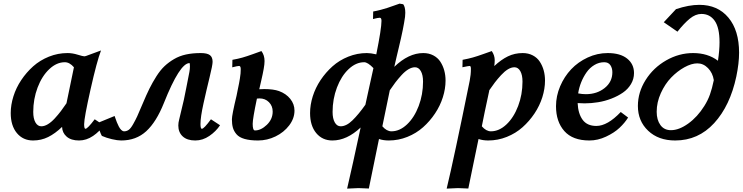

<svg xmlns="http://www.w3.org/2000/svg" viewBox="-20 -790 4189 1083"><path d="M425.8 2.4Q380.9 2.4 356 -19.3Q331.1 -41 330.1 -74.2Q291 -36.6 251.7 -17.1Q212.4 2.4 166.5 2.4Q109.9 2.4 75.2 -39.3Q40.5 -81.1 40.5 -152.3Q40.5 -198.2 55.7 -246.6Q70.8 -294.9 99.9 -338.4Q128.9 -381.8 167.2 -416Q205.6 -450.2 256.1 -470.5Q306.6 -490.7 360.8 -490.7Q388.7 -490.7 418.5 -481.4Q448.2 -472.2 456.1 -472.2Q459.5 -472.2 464.8 -474.1L549.8 -505.4Q526.9 -446.3 490.7 -285.6Q454.6 -125 454.6 -89.4Q454.6 -63.5 461.9 -63.5Q473.6 -63.5 514.2 -117.2L564.9 -83.5Q542.5 -48.8 504.9 -23.2Q467.3 2.4 425.8 2.4ZM357.4 -210.9 355 -207.5Q388.2 -364.3 397 -410.6Q372.6 -439 345.7 -439Q299.3 -439 258.1 -400.1Q216.8 -361.3 192.1 -296.4Q167.5 -231.4 167.5 -158.7Q167.5 -121.1 179.9 -99.4Q192.4 -77.6 212.9 -77.6Q230.5 -77.6 249.8 -89.1Q269 -100.6 288.6 -121.8Q308.1 -143.1 323.5 -163.3Q338.9 -183.6 357.4 -210.9Z M1017.1 -227.1 1031.2 -296.9Q1044.9 -366.2 1048.3 -384.3Q1051.3 -400.9 1051.3 -414.6Q1051.3 -434.1 1048.8 -434.1Q994.1 -434.1 904.3 -208.5Q861.8 -102.1 804.9 -49.8Q748 2.4 663.6 2.4Q642.6 2.4 611.3 -4.9Q580.1 -12.2 554.7 -23.4Q553.7 -25.4 550.5 -31.5Q547.4 -37.6 546.4 -40.5L546.9 -40Q538.1 -60.5 525.4 -94.2L626.5 -135.7Q627 -134.8 630.9 -123Q634.8 -111.3 639.2 -100.3Q643.6 -89.4 649.9 -76.9Q656.2 -64.5 664.1 -56.9Q671.9 -49.3 680.2 -49.3Q694.3 -49.3 706.1 -57.6Q717.8 -65.9 731.4 -90.3Q745.1 -114.7 753.9 -133.8Q762.7 -152.8 781.7 -198.2Q783.7 -202.6 784.7 -205.1Q805.7 -255.4 823 -290.3Q840.3 -325.2 862.5 -360.1Q884.8 -395 908.2 -417Q931.6 -439 961.9 -456.8Q992.2 -474.6 1029.3 -482.7Q1066.4 -490.7 1112.3 -490.7Q1148.4 -490.7 1163.8 -479.2Q1179.2 -467.8 1179.2 -441.4Q1179.2 -422.9 1162.1 -353.5Q1145 -284.2 1127.9 -206.8Q1110.8 -129.4 1110.8 -90.3Q1110.8 -63.5 1118.7 -63.5Q1130.4 -63.5 1169.9 -117.2L1221.2 -83.5Q1198.2 -48.8 1160.9 -23.2Q1123.5 2.4 1081.5 2.4Q1035.6 2.4 1010.7 -20.5Q985.8 -43.5 985.8 -82Q985.8 -98.1 990.7 -116.2Q1007.8 -184.6 1017.1 -227.1Z M1314.5 -251Q1315.9 -259.3 1321.3 -285.2Q1326.7 -311 1328.4 -319.8Q1330.1 -328.6 1333 -346.2Q1335.9 -363.8 1336.9 -375.7Q1337.9 -387.7 1337.9 -399.9Q1337.9 -418 1328.6 -418Q1319.8 -418 1290 -410.2L1291 -452.6Q1321.8 -458 1346.9 -465.1Q1372.1 -472.2 1407.7 -485.1Q1443.4 -498 1454.6 -502Q1472.2 -478.5 1472.2 -445.8Q1472.2 -428.2 1467.5 -401.9Q1462.9 -375.5 1453.6 -335.4Q1444.3 -295.4 1442.4 -286.6Q1459 -287.6 1470.7 -287.6Q1522 -287.6 1553.7 -276.4Q1593.8 -261.7 1617.4 -232.2Q1641.1 -202.6 1641.1 -166Q1641.1 -122.1 1611.3 -82.8Q1581.5 -43.5 1534.2 -20.5Q1486.8 2.4 1435.5 2.4Q1390.1 2.4 1359.6 -6.3Q1329.1 -15.1 1314.2 -32.5Q1299.3 -49.8 1293.7 -69.6Q1288.1 -89.4 1288.1 -117.2Q1288.1 -141.1 1314.5 -251ZM1443.8 -234.9Q1434.1 -234.9 1429.2 -233.9Q1405.3 -120.1 1405.3 -91.3Q1405.3 -54.2 1418 -54.2Q1452.1 -54.2 1485.1 -85.9Q1518.1 -117.7 1518.1 -160.6Q1518.1 -192.4 1497.1 -213.6Q1476.1 -234.9 1443.8 -234.9Z M2172.9 2.4Q2142.6 2.4 2117.7 -5.9Q2064.5 254.9 2060.5 273.4Q2019.5 271 2002.4 271L1938 273.9Q1967.8 146.5 2014.2 -70.8Q1936 2.4 1855 2.4Q1798.3 2.4 1763.7 -39.3Q1729 -81.1 1729 -152.3Q1729 -198.2 1744.1 -246.6Q1759.3 -294.9 1788.3 -338.4Q1817.4 -381.8 1855.7 -416Q1894 -450.2 1944.6 -470.5Q1995.1 -490.7 2049.3 -490.7Q2071.3 -490.7 2102.5 -483.4Q2131.8 -628.9 2131.8 -672.4Q2131.8 -689.9 2122.1 -689.9Q2111.8 -689.9 2084 -682.6L2085 -725.1Q2106.4 -729 2128.7 -734.9Q2150.9 -740.7 2164.8 -745.4Q2178.7 -750 2201.4 -758.1Q2224.1 -766.1 2233.9 -769.5L2254.4 -766.1Q2266.1 -751 2266.1 -717.8Q2266.1 -708 2264.6 -694.3Q2263.2 -680.7 2259 -659.4Q2254.9 -638.2 2252 -622.1Q2249 -606 2241.7 -574Q2234.4 -542 2230.5 -525.9Q2226.6 -509.8 2217 -469.2Q2207.5 -428.7 2204.1 -413.1Q2284.7 -490.7 2367.2 -490.7Q2399.4 -490.7 2424.3 -477.5Q2449.2 -464.4 2463.9 -441.9Q2478.5 -419.4 2485.8 -392.6Q2493.2 -365.7 2493.2 -335.4Q2493.2 -289.6 2478 -241.5Q2462.9 -193.4 2433.8 -149.9Q2404.8 -106.4 2366.5 -72.3Q2328.1 -38.1 2277.6 -17.8Q2227.1 2.4 2172.9 2.4ZM1901.4 -77.6Q1933.6 -77.6 1968 -111.1Q2002.4 -144.5 2041 -199.2Q2047.4 -230.5 2063.2 -300.8Q2079.1 -371.1 2086.4 -405.8Q2054.2 -439 2034.2 -439Q1987.8 -439 1946.5 -400.1Q1905.3 -361.3 1880.6 -296.4Q1856 -231.4 1856 -158.7Q1856 -121.1 1868.4 -99.4Q1880.9 -77.6 1901.4 -77.6ZM2176.3 -277.3 2178.7 -280.8Q2143.1 -112.3 2136.7 -77.6Q2161.1 -49.3 2188 -49.3Q2234.4 -49.3 2275.6 -88.1Q2316.9 -127 2341.6 -191.9Q2366.2 -256.8 2366.2 -329.6Q2366.2 -367.2 2353.8 -388.9Q2341.3 -410.6 2320.8 -410.6Q2303.2 -410.6 2283.9 -399.2Q2264.6 -387.7 2245.1 -366.5Q2225.6 -345.2 2210.2 -325Q2194.8 -304.7 2176.3 -277.3Z M2733.9 2.4Q2704.1 2.4 2679.2 -5.9Q2670.4 35.2 2647 149.7Q2623.5 264.2 2621.6 273.4Q2581.1 271 2563.5 271L2499.5 273.9Q2540.5 104 2629.4 -334.5Q2636.2 -368.7 2636.2 -401.4Q2636.2 -418 2629.4 -418Q2623 -418 2588.4 -410.6L2589.4 -452.6Q2623.5 -459 2648.2 -466.1Q2672.9 -473.1 2707 -485.4Q2741.2 -497.6 2753.9 -502Q2770.5 -477.5 2770.5 -450.7Q2770.5 -437 2768.1 -417.5Q2806.6 -453.6 2845 -472.2Q2883.3 -490.7 2928.2 -490.7Q2960.4 -490.7 2985.4 -477.5Q3010.3 -464.4 3024.9 -441.9Q3039.6 -419.4 3046.9 -392.6Q3054.2 -365.7 3054.2 -335.4Q3054.2 -289.6 3039.1 -241.5Q3023.9 -193.4 2994.9 -149.9Q2965.8 -106.4 2927.5 -72.3Q2889.2 -38.1 2838.6 -17.8Q2788.1 2.4 2733.9 2.4ZM2737.3 -277.3 2740.2 -280.8Q2709.5 -139.2 2697.8 -77.6Q2722.2 -49.3 2749 -49.3Q2795.4 -49.3 2836.7 -88.1Q2877.9 -127 2902.6 -191.9Q2927.2 -256.8 2927.2 -329.6Q2927.2 -367.2 2914.8 -388.9Q2902.3 -410.6 2881.8 -410.6Q2864.3 -410.6 2845.2 -399.2Q2826.2 -387.7 2806.4 -366.2Q2786.6 -344.7 2771.5 -325Q2756.3 -305.2 2737.3 -277.3Z M3481.4 -158.2 3522.9 -127Q3504.4 -97.2 3474.6 -69.1Q3444.8 -41 3398.4 -19.3Q3352.1 2.4 3304.7 2.4Q3210 2.4 3163.1 -50.8Q3116.2 -104 3116.2 -190.9Q3116.2 -248.5 3139.6 -303.5Q3163.1 -358.4 3201.9 -399.4Q3240.7 -440.4 3294.9 -465.6Q3349.1 -490.7 3407.7 -490.7Q3478.5 -490.7 3517.3 -459.7Q3556.2 -428.7 3556.2 -377.9Q3556.2 -344.2 3539.1 -315.7Q3522 -287.1 3493.7 -267.6Q3465.3 -248 3429 -233.9Q3392.6 -219.7 3354 -213.4Q3315.4 -207 3277.8 -207Q3257.8 -207 3238.3 -208.5Q3240.7 -149.9 3266.1 -114.7Q3291.5 -79.6 3343.8 -79.6Q3406.7 -79.6 3481.4 -158.2ZM3388.2 -439Q3358.4 -439 3332.5 -423.3Q3306.6 -407.7 3288.6 -382.1Q3270.5 -356.4 3258.3 -325.9Q3246.1 -295.4 3241.2 -263.2Q3263.2 -258.8 3284.7 -258.8Q3347.2 -258.8 3390.6 -293.5Q3434.1 -328.1 3434.1 -382.3Q3434.1 -405.8 3422.9 -422.4Q3411.6 -439 3388.2 -439Z M3724.1 -664.6 3793 -738.3Q3865.2 -762.7 3924.8 -762.7Q4028.3 -762.7 4088.6 -690.7Q4148.9 -618.7 4148.9 -492.7Q4148.9 -433.6 4133.3 -358.4Q4098.1 -193.4 4008.3 -95.5Q3918.5 2.4 3788.6 2.4Q3693.8 2.4 3636 -52.5Q3578.1 -107.4 3578.1 -192.4Q3578.1 -269.5 3621.8 -338.9Q3665.5 -408.2 3737.8 -449.5Q3810.1 -490.7 3889.6 -490.7Q3972.7 -490.7 4029.8 -447.3Q4038.6 -506.8 4038.6 -551.3Q4038.6 -634.3 4011.2 -672.9Q3983.9 -711.4 3936.5 -711.4Q3903.3 -711.4 3870.8 -684.8Q3838.4 -658.2 3801.3 -611.3ZM3952.6 -191.9Q3972.7 -223.6 3984.6 -257.1Q3996.6 -290.5 4006.3 -337.9Q4000 -378.9 3973.6 -405.8Q3947.3 -432.6 3913.6 -432.6Q3880.4 -432.6 3840.3 -410.4Q3800.3 -388.2 3765.6 -352.3Q3731 -316.4 3707.5 -264.6Q3684.1 -212.9 3684.1 -159.7Q3684.1 -113.8 3705.1 -84.7Q3726.1 -55.7 3764.6 -55.7Q3810.1 -55.7 3862.1 -93Q3914.1 -130.4 3952.6 -191.9Z"/></svg>

Font: Flanker
Style: Bold Italic
Weight: 700
Italic angle: -12°
Designer: Flanker
Version: Version 2.000